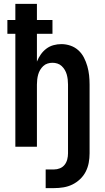

<svg xmlns="http://www.w3.org/2000/svg" viewBox="-20 -755 540 988"><path d="M215 213V117H258Q274 117 288.5 111Q303 105 312.5 93Q322 81 326 65.5Q330 50 330 34V-320Q330 -333 328.5 -346Q327 -359 323.5 -371.5Q320 -384 313.5 -395Q307 -406 297.5 -415Q288 -424 275.5 -428Q263 -432 250 -432Q237 -432 224.5 -428Q212 -424 202.5 -415Q193 -406 186.5 -395Q180 -384 176.5 -371.5Q173 -359 171.5 -346Q170 -333 170 -320V0H59V-581H18V-652H59V-735H170V-652H250V-581H170V-438Q178 -458 190 -475Q202 -492 218.5 -504.5Q235 -517 255 -522.5Q275 -528 296 -528Q320 -528 343 -520Q366 -512 383.5 -496Q401 -480 412 -458.5Q423 -437 429.5 -414Q436 -391 438.5 -367.5Q441 -344 441 -320V34Q441 59 436.5 83Q432 107 421 128.5Q410 150 392 167Q374 184 352.5 194.5Q331 205 307 209Q283 213 258 213Z"/></svg>

Font: Iosevka Curly
Style: Bold
Weight: 700
Monospace: yes
Designer: Belleve Invis
Foundry: Belleve Invis
Version: Version 22.1.2; ttfautohint (v1.8.4)